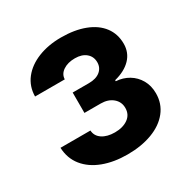

<svg xmlns="http://www.w3.org/2000/svg" viewBox="-131 -654 765 781"><g transform="rotate(-30 252.0 -263.0)"><path d="M252 -92.8Q289.6 -92.8 313.7 -109.9Q337.9 -127 337.9 -158.2Q337.9 -187 316.2 -205.3Q294.4 -223.6 259.8 -223.6H183.6V-319.3H259.8Q293.9 -319.3 313 -335Q332 -350.6 332 -376Q332 -402.8 312.7 -419.2Q293.5 -435.5 260.7 -435.5Q227.1 -435.5 205.1 -420.7Q183.1 -405.8 182.6 -381.8H43Q43.5 -428.7 71 -463.9Q98.6 -499 146.5 -518.1Q194.3 -537.1 253.9 -537.1Q317.9 -537.1 365 -519Q412.1 -501 437.5 -467.3Q462.9 -433.6 462.9 -387.7Q462.9 -346.2 435.5 -317.6Q408.2 -289.1 358.4 -276.4V-271.5Q391.1 -269.5 417.7 -253.7Q444.3 -237.8 460 -210.4Q475.6 -183.1 475.6 -147.5Q475.6 -99.1 447 -63.2Q418.5 -27.3 367.7 -8.3Q316.9 10.7 252 10.7Q188 10.7 138.2 -8.1Q88.4 -26.9 59.3 -63Q30.3 -99.1 28.3 -149.4H168.9Q170.4 -123 193.1 -107.9Q215.8 -92.8 252 -92.8Z"/></g></svg>

Font: Pretendard
Style: Bold
Weight: 700
Designer: Base glyphs from Inter by Rasmus Andersson; Hangeul glyphs from Noto Sans CJK(Source Han Sans) by Jang Soo-young and Kan
Foundry: Kil Hyung-jin
Version: Version 1.309